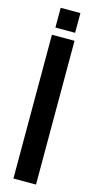

<svg xmlns="http://www.w3.org/2000/svg" viewBox="-129 -868 448 903"><g transform="rotate(15 95.0 -416.5)"><path d="M40 -700H150V0H40ZM143 -833V-737H47V-833Z"/></g></svg>

Font: Adderley Bold
Style: Regular
Weight: 700
Designer: gorohovskiy
Version: Version 1.003 November 13, 2017